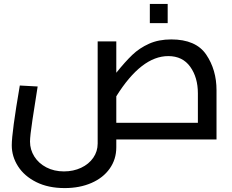

<svg xmlns="http://www.w3.org/2000/svg" viewBox="-20 -711 1184 979"><path d="M40 0ZM1084 0H573V40Q573 101 539.5 148.5Q506 196 446 222Q386 248 310 248Q226 248 165 217.5Q104 187 72 137Q40 87 40 30Q40 -36 81 -275L172 -270Q158 -183 145.5 -100Q133 -17 133 11Q133 52 155 87Q177 122 216.5 142.5Q256 163 306 163Q354 163 393.5 144.5Q433 126 455.5 93.5Q478 61 478 21V-500H573V-340Q618 -396 654.5 -431Q691 -466 740 -488Q789 -510 853 -510Q979 -510 1031.5 -432.5Q1084 -355 1084 -251ZM573 -220V-85H989V-235Q989 -316 950 -370.5Q911 -425 838 -425Q701 -425 573 -220ZM744 -691H835V-593H744Z"/></svg>

Font: Cairo SemiBold
Style: Regular
Weight: 600
Designer: Mohamed Gaber, the designers of Titillium
Foundry: Kief Type Foundry
Version: Version 2.009; ttfautohint (v1.5.33-1714) -l 8 -r 50 -G 200 